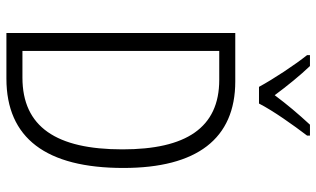

<svg xmlns="http://www.w3.org/2000/svg" viewBox="-214 -866 987 599"><g transform="rotate(90 279.5 -566.5)"><path d="M251 -881H303C326 -926 371 -989 403 -1031V-1040H369C334 -1002 307 -970 277 -930C249 -968 214 -1011 186 -1040H152V-1031C183 -992 226 -927 251 -881ZM504 -458C504 -687 413 -807 234 -807H83V-93H225C411 -93 504 -217 504 -458ZM446 -455C446 -249 376 -143 222 -143H139V-757H229C379 -757 446 -653 446 -455Z"/></g></svg>

Font: Noto Sans Kannada UI Condensed Light
Style: Regular
Weight: 300
Width: 3
Designer: Jelle Bosma - Monotype Design Team
Foundry: Monotype Imaging Inc.
Version: Version 2.005